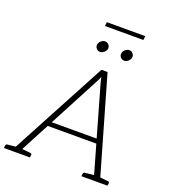

<svg xmlns="http://www.w3.org/2000/svg" viewBox="-191 -1141 1125 1269"><g transform="rotate(20 372.0 -507.0)"><path d="M37 0 414 -706H457L660 0H627Q621 0 617 -3.5Q613 -7 613 -12L438 -624Q436 -632 433.5 -642.5Q431 -653 430 -662Q426 -653 421 -642Q416 -631 412 -624L89 -12Q87 -7 82 -3.5Q77 0 70 0ZM69 0 72 -30H100L97 0ZM197 -236 212 -268H552L560 -236ZM601 0 604 -30H632L629 0ZM-15 0 -13 -18Q-13 -23 -9.5 -26Q-6 -29 -2 -29L75 -37L76 0ZM76 0 85 -37 161 -29Q165 -29 168 -26Q171 -23 170 -18L168 0ZM530 0 532 -18Q533 -23 536 -26Q539 -29 544 -29L621 -37V0ZM622 0 631 -37 706 -29Q711 -29 713.5 -26Q716 -23 716 -18L713 0ZM408 -852Q405 -837 392 -825.5Q379 -814 364 -814Q349 -814 338.5 -825.5Q328 -837 330 -852Q332 -868 345 -879.5Q358 -891 373 -891Q389 -891 399 -879.5Q409 -868 408 -852ZM577 -852Q575 -837 562 -825.5Q549 -814 534 -814Q518 -814 508 -825.5Q498 -837 500 -852Q502 -868 515 -879.5Q528 -891 543 -891Q559 -891 569 -879.5Q579 -868 577 -852ZM337 -986 340 -1014H610L607 -986Z"/></g></svg>

Font: Aleo ExtraLight
Style: Italic
Weight: 250
Italic angle: -7°
Designer: Alessio Laiso
Foundry: Alessio Laiso
Version: Version 2.001;gftools[0.9.29]